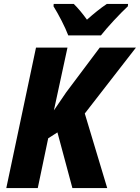

<svg xmlns="http://www.w3.org/2000/svg" viewBox="-20 -956 711 976"><path d="M327 -776H493C525 -817 590 -887 630 -924L631 -936H523C490 -914 457 -887 422 -856C403 -883 375 -917 355 -936H253L252 -924C277 -884 311 -819 327 -776ZM12 0H172L225 -253L272 -283L348 0H525L411 -379L671 -714H487L316 -486L254 -395L323 -714H163Z"/></svg>

Font: Noto Sans SemiCondensed ExtraBold
Style: Italic
Weight: 800
Width: 4
Italic angle: -12°
Designer: Monotype Design Team
Foundry: Monotype Imaging Inc.
Version: Version 2.013